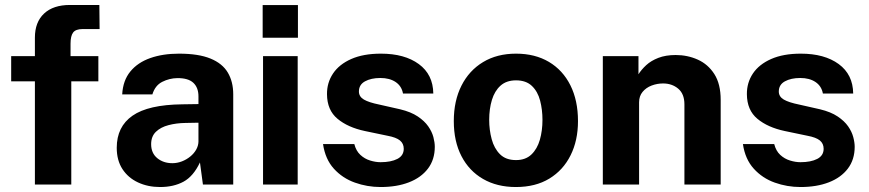

<svg xmlns="http://www.w3.org/2000/svg" viewBox="-20 -743 3500 773"><path d="M120.5 0V-415.5H25V-517H120.5V-591.5Q120.5 -654 157.5 -688.5Q194.5 -723 261.5 -723H380L381 -626H312.5Q285 -626 274.5 -612.2Q264 -598.5 264 -567V-517H376V-415.5H267V0Z M624.5 10Q575.5 10 535.8 -8.5Q496 -27 473 -62.2Q450 -97.5 450 -148Q450 -233 513.5 -277.2Q577 -321.5 714 -323L779 -324V-355Q779 -390.5 758.2 -409.8Q737.5 -429 693.5 -428.5Q662 -428 633.2 -413.5Q604.5 -399 593.5 -363H472Q475 -419 504.8 -455.2Q534.5 -491.5 585 -509.2Q635.5 -527 700.5 -527Q779.5 -527 827.5 -507.2Q875.5 -487.5 897.2 -450.8Q919 -414 919 -363.5V0H797L785 -89Q758.5 -33 718.8 -11.5Q679 10 624.5 10ZM674 -86Q693.5 -86 712.2 -93.2Q731 -100.5 746 -112.8Q761 -125 769.8 -140.5Q778.5 -156 779 -172.5V-249L726.5 -248Q690 -247.5 658.5 -239.2Q627 -231 607.8 -212.5Q588.5 -194 588.5 -162.5Q588.5 -126.5 613.2 -106.2Q638 -86 674 -86Z M1039 0V-517H1178.5V0ZM1037.5 -591V-722.5H1179.5V-591Z M1512.5 10Q1458.5 10 1408.8 -7.8Q1359 -25.5 1324.2 -63.8Q1289.5 -102 1280.5 -163H1406.5Q1413.5 -135.5 1430.8 -119.5Q1448 -103.5 1470 -96.8Q1492 -90 1512 -90Q1554 -90 1579.8 -103.2Q1605.5 -116.5 1605.5 -144Q1605.5 -165 1590.2 -177.5Q1575 -190 1540 -196.5L1449 -215.5Q1380.5 -230 1338.8 -264.8Q1297 -299.5 1296.5 -363.5Q1296 -410 1320.8 -447Q1345.5 -484 1394.2 -505.5Q1443 -527 1513.5 -527Q1609 -527 1666.2 -485Q1723.5 -443 1724.5 -366.5H1602.5Q1597 -396.5 1572.8 -412.8Q1548.5 -429 1511.5 -429Q1474 -429 1449.5 -415.5Q1425 -402 1425 -374.5Q1425 -354 1445 -342.2Q1465 -330.5 1507 -322L1591 -303Q1634.5 -292.5 1661.8 -274.2Q1689 -256 1704 -234.5Q1719 -213 1724.8 -191.2Q1730.5 -169.5 1730.5 -152Q1730.5 -100.5 1703 -64.2Q1675.5 -28 1626.5 -9Q1577.5 10 1512.5 10Z M2057 10Q1981 10 1924.8 -22.5Q1868.5 -55 1837.8 -114.5Q1807 -174 1807 -255.5Q1807 -337 1837.8 -398Q1868.5 -459 1924.8 -493Q1981 -527 2057.5 -527Q2134 -527 2190 -493.8Q2246 -460.5 2276.5 -399.5Q2307 -338.5 2307 -255.5Q2307 -177.5 2277.2 -117.8Q2247.5 -58 2191.8 -24Q2136 10 2057 10ZM2057.5 -98.5Q2096 -98.5 2119.5 -121Q2143 -143.5 2153.5 -180.2Q2164 -217 2164 -260.5Q2164 -301.5 2154.5 -338Q2145 -374.5 2121.5 -397Q2098 -419.5 2057.5 -419.5Q2019 -419.5 1995.2 -398.2Q1971.5 -377 1960.5 -340.8Q1949.5 -304.5 1949.5 -260.5Q1949.5 -220 1959.5 -182.8Q1969.5 -145.5 1993 -122Q2016.5 -98.5 2057.5 -98.5Z M2407 0V-517H2550.5V-444Q2562.5 -463 2581.8 -480.8Q2601 -498.5 2630.5 -510Q2660 -521.5 2700.5 -521.5Q2748 -521.5 2789.2 -503Q2830.5 -484.5 2856 -444.8Q2881.5 -405 2881.5 -341V0H2735.5V-323Q2735.5 -365 2710.5 -386Q2685.5 -407 2649.5 -407Q2625.5 -407 2603.2 -398.5Q2581 -390 2567 -373Q2553 -356 2553 -331V0Z M3203 10Q3149 10 3099.2 -7.8Q3049.5 -25.5 3014.8 -63.8Q2980 -102 2971 -163H3097Q3104 -135.5 3121.2 -119.5Q3138.5 -103.5 3160.5 -96.8Q3182.5 -90 3202.5 -90Q3244.5 -90 3270.2 -103.2Q3296 -116.5 3296 -144Q3296 -165 3280.8 -177.5Q3265.5 -190 3230.5 -196.5L3139.5 -215.5Q3071 -230 3029.2 -264.8Q2987.5 -299.5 2987 -363.5Q2986.5 -410 3011.2 -447Q3036 -484 3084.8 -505.5Q3133.5 -527 3204 -527Q3299.5 -527 3356.8 -485Q3414 -443 3415 -366.5H3293Q3287.5 -396.5 3263.2 -412.8Q3239 -429 3202 -429Q3164.5 -429 3140 -415.5Q3115.5 -402 3115.5 -374.5Q3115.5 -354 3135.5 -342.2Q3155.5 -330.5 3197.5 -322L3281.5 -303Q3325 -292.5 3352.2 -274.2Q3379.5 -256 3394.5 -234.5Q3409.5 -213 3415.2 -191.2Q3421 -169.5 3421 -152Q3421 -100.5 3393.5 -64.2Q3366 -28 3317 -9Q3268 10 3203 10Z"/></svg>

Font: Public Sans Thin
Style: Bold
Weight: 700
Version: Version 2.001